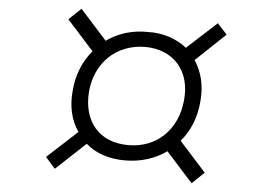

<svg xmlns="http://www.w3.org/2000/svg" viewBox="-20 -544 600 438"><path d="M362 -199 417 -126 447 -150 392 -223C415 -245 431 -276 437 -312C444 -349 438 -381 424 -407L497 -465L477 -491L404 -435C383 -455 353 -469 318 -471C281 -475 248 -467 221 -451L166 -524L136 -500L191 -427C168 -404 152 -374 146 -338C139 -302 144 -269 159 -243L85 -186L105 -159L178 -216C199 -194 229 -181 266 -178C302 -175 335 -183 362 -199ZM272 -213C206 -219 172 -267 183 -335C195 -402 246 -442 311 -437C376 -431 412 -383 400 -316C388 -248 337 -207 272 -213Z"/></svg>

Font: Fixel Display ExtraLight
Style: Italic
Weight: 200
Italic angle: -10°
Designer: AlfaBravo + MacPaw
Foundry: Kyrylo Tkachov, Marchela Mozhyna, Serhii Makarenko, Maria Weinstein, Zakhar Kryvoshyya
Version: Version 1.210;Glyphs 3.2 (3217)